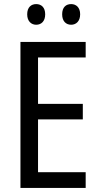

<svg xmlns="http://www.w3.org/2000/svg" viewBox="-20 -919 488 939"><path d="M113 -849C113 -815 133 -798 157 -798C182 -798 201 -815 201 -849C201 -883 182 -899 157 -899C133 -899 113 -884 113 -849ZM284 -849C284 -815 303 -798 328 -798C352 -798 372 -815 372 -849C372 -883 352 -899 328 -899C303 -899 284 -884 284 -849ZM399 0V-77H166V-335H385V-411H166V-638H399V-714H80V0Z"/></svg>

Font: Noto Sans Gujarati UI Condensed
Style: Regular
Weight: 400
Width: 3
Designer: Jelle Bosma - Monotype Design Team, Universal Thirst
Foundry: Monotype Imaging Inc.
Version: Version 2.106